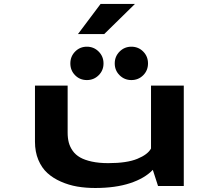

<svg xmlns="http://www.w3.org/2000/svg" viewBox="-20 -928 1090 958"><path d="M369 -758 482 -908.5H653.5L500 -758ZM413.5 -528.5Q378.5 -528.5 354.8 -552.5Q331 -576.5 331 -611.5Q331 -646.5 355 -670.8Q379 -695 413.5 -695Q448 -695 472.2 -670.8Q496.5 -646.5 496.5 -611.5Q496.5 -576.5 472.2 -552.5Q448 -528.5 413.5 -528.5ZM635.5 -528.5Q601 -528.5 576.8 -552.5Q552.5 -576.5 552.5 -611.5Q552.5 -646.5 576.8 -670.8Q601 -695 635.5 -695Q670.5 -695 694.5 -670.8Q718.5 -646.5 718.5 -611.5Q718.5 -576.5 694.5 -552.5Q670.5 -528.5 635.5 -528.5ZM455 10Q407.5 10 365.2 2.8Q323 -4.5 283.8 -21.8Q244.5 -39 216.2 -64.8Q188 -90.5 171.2 -130.5Q154.5 -170.5 154.5 -221V-501H317.5V-266Q317.5 -239 323.2 -217Q329 -195 343 -175.2Q357 -155.5 379.8 -142.5Q402.5 -129.5 438 -121.8Q473.5 -114 520 -114Q613 -114 665.2 -135.5Q717.5 -157 733.5 -187V-501H897V0H768.5L742.5 -80.5Q702 -38 629 -14Q556 10 455 10Z"/></svg>

Font: League Mono Extended SemiBold
Style: Regular
Weight: 600
Width: 9
Designer: Tyler Finck
Foundry: The League of Moveable Type / Tyler Finck
Version: Version 2.210